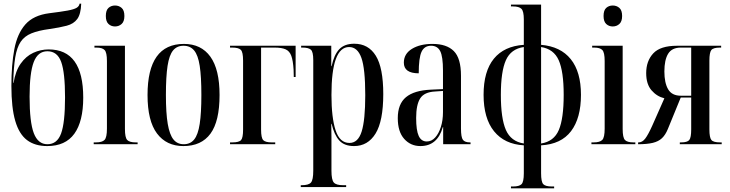

<svg xmlns="http://www.w3.org/2000/svg" viewBox="-20 -785 3971 1045"><path d="M237 10Q170 10 127 -22.5Q84 -55 63 -127Q42 -199 42 -317Q42 -432 58 -517Q74 -602 118 -652Q162 -702 248 -713Q313 -721 348 -727.5Q383 -734 397 -742.5Q411 -751 413 -765H422Q420 -708 400.5 -681.5Q381 -655 343 -645Q305 -635 249 -627Q189 -619 151 -603.5Q113 -588 92.5 -557.5Q72 -527 63 -473Q54 -419 52 -334H54Q64 -398 92.5 -438.5Q121 -479 161 -497.5Q201 -516 245 -516Q433 -516 433 -254Q433 -124 384.5 -57Q336 10 237 10ZM238 0Q291 0 312.5 -58.5Q334 -117 334 -255Q334 -390 313 -448Q292 -506 238 -506Q186 -506 163.5 -447Q141 -388 141 -259Q141 -120 164 -60Q187 0 238 0Z M606 -641Q585 -641 570.5 -654.5Q556 -668 556 -698Q556 -729 570.5 -742Q585 -755 606 -755Q627 -755 642 -742Q657 -729 657 -698Q657 -668 642 -654.5Q627 -641 606 -641ZM490 0V-10H502Q536 -10 549 -23.5Q562 -37 562 -85V-453Q562 -499 549.5 -512.5Q537 -526 505 -526H494V-536H660V-83Q660 -36 672.5 -23Q685 -10 719 -10H729V0Z M978 10Q886 10 834.5 -58.5Q783 -127 783 -268Q783 -546 981 -546Q1075 -546 1125 -476.5Q1175 -407 1175 -268Q1175 -125 1125.5 -57.5Q1076 10 978 10ZM980 0Q1016 0 1037 -26Q1058 -52 1067 -111Q1076 -170 1076 -268Q1076 -368 1067 -426.5Q1058 -485 1036.5 -510.5Q1015 -536 979 -536Q943 -536 922 -510.5Q901 -485 892 -426.5Q883 -368 883 -268Q883 -169 893 -110.5Q903 -52 924 -26Q945 0 980 0Z M1232 0V-10H1244Q1281 -10 1292 -22.5Q1303 -35 1303 -80V-455Q1303 -502 1290.5 -514Q1278 -526 1244 -526H1232V-536H1589V-366H1579L1578 -405Q1575 -455 1565.5 -481Q1556 -507 1534.5 -516.5Q1513 -526 1475 -526H1401V-80Q1401 -34 1413 -22Q1425 -10 1459 -10H1478V0Z M1617 233V223H1622Q1660 223 1672.5 208.5Q1685 194 1685 144V-458Q1685 -504 1671.5 -515Q1658 -526 1627 -526H1619V-536H1783V-425H1785Q1798 -487 1826.5 -517Q1855 -547 1908 -547Q1985 -547 2025.5 -481.5Q2066 -416 2066 -273Q2066 -126 2024 -58Q1982 10 1907 10Q1854 10 1826.5 -20.5Q1799 -51 1785 -111H1783Q1784 -75 1784 -40.5Q1784 -6 1784 29V144Q1784 194 1797 208.5Q1810 223 1847 223H1864V233ZM1882 -7Q1929 -7 1948.5 -69.5Q1968 -132 1968 -267Q1968 -411 1947 -470Q1926 -529 1880 -529Q1784 -529 1784 -268Q1784 -145 1806.5 -76Q1829 -7 1882 -7Z M2268 10Q2215 10 2180 -29Q2145 -68 2145 -142Q2145 -219 2189.5 -256Q2234 -293 2325 -297L2391 -300V-401Q2391 -477 2376 -506.5Q2361 -536 2326 -536Q2290 -536 2274.5 -503.5Q2259 -471 2259 -386Q2178 -386 2178 -444Q2178 -492 2222 -519Q2266 -546 2334 -546Q2411 -546 2450 -507Q2489 -468 2489 -373V-86Q2489 -38 2499.5 -24Q2510 -10 2538 -10H2541V0H2392V-93H2390Q2361 10 2268 10ZM2303 -15Q2329 -15 2348.5 -36.5Q2368 -58 2379.5 -94Q2391 -130 2391 -175V-290L2348 -287Q2289 -284 2267 -249.5Q2245 -215 2245 -143Q2245 -75 2259 -45Q2273 -15 2303 -15Z M2761 240V230H2772Q2806 230 2818.5 217.5Q2831 205 2831 158V6Q2726 0 2669 -70.5Q2612 -141 2612 -269Q2612 -397 2668 -465.5Q2724 -534 2831 -541V-679Q2831 -724 2818 -737Q2805 -750 2772 -750H2761V-760H2925V-541Q3031 -532 3086.5 -463Q3142 -394 3142 -269Q3142 -142 3088 -71Q3034 0 2925 6V158Q2925 205 2937 217.5Q2949 230 2984 230H2996V240ZM2831 -529Q2761 -519 2733.5 -457.5Q2706 -396 2706 -269Q2706 -140 2733.5 -77.5Q2761 -15 2831 -4ZM2925 -4Q2995 -15 3021.5 -77.5Q3048 -140 3048 -269Q3048 -396 3021 -457Q2994 -518 2925 -529Z M3315 -641Q3294 -641 3279.5 -654.5Q3265 -668 3265 -698Q3265 -729 3279.5 -742Q3294 -755 3315 -755Q3336 -755 3351 -742Q3366 -729 3366 -698Q3366 -668 3351 -654.5Q3336 -641 3315 -641ZM3199 0V-10H3211Q3245 -10 3258 -23.5Q3271 -37 3271 -85V-453Q3271 -499 3258.5 -512.5Q3246 -526 3214 -526H3203V-536H3369V-83Q3369 -36 3381.5 -23Q3394 -10 3428 -10H3438V0Z M3453 0V-10H3456Q3476 -10 3492 -31Q3508 -52 3530 -101L3596 -250Q3555 -260 3526 -293.5Q3497 -327 3497 -387Q3497 -453 3535.5 -494.5Q3574 -536 3665 -536H3905V-526H3899Q3862 -526 3851.5 -512.5Q3841 -499 3841 -455V-81Q3841 -36 3852 -23Q3863 -10 3899 -10H3908V0H3680V-10H3687Q3721 -10 3731.5 -23Q3742 -36 3742 -81V-254H3685L3615 -83Q3602 -51 3583 -33Q3564 -15 3533 -7.5Q3502 0 3453 0ZM3686 -264H3742V-526H3686Q3637 -526 3616.5 -492.5Q3596 -459 3596 -396Q3596 -334 3616.5 -299Q3637 -264 3686 -264Z"/></svg>

Font: Noto Serif Display ExtraCondensed Medium
Style: Regular
Weight: 500
Width: 2
Designer: Monotype Design Team
Foundry: Monotype Imaging Inc.
Version: Version 2.009